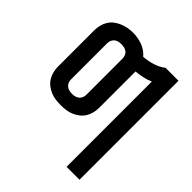

<svg xmlns="http://www.w3.org/2000/svg" viewBox="-204 -661 1008 1008"><g transform="rotate(45 300.0 -157.5)"><path d="M454 215V-418Q431 -408 406 -402.5Q381 -397 356 -395Q356 -395 356 -394.5Q356 -394 356 -394V-126Q356 -107 351.5 -88Q347 -69 337 -52.5Q327 -36 311.5 -24Q296 -12 278.5 -4.5Q261 3 241.5 5.5Q222 8 203 8Q184 8 164.5 5.5Q145 3 127.5 -4.5Q110 -12 94.5 -24Q79 -36 69 -52.5Q59 -69 54.5 -88Q50 -107 50 -126V-394Q50 -413 54.5 -432Q59 -451 69 -467.5Q79 -484 94.5 -496Q110 -508 128 -515.5Q146 -523 165 -526.5Q184 -530 203 -530Q221 -530 238.5 -527Q256 -524 272.5 -518Q289 -512 303.5 -502Q318 -492 330 -478Q363 -480 395.5 -490Q428 -500 454 -520H550V215ZM203 -76Q214 -76 224.5 -78.5Q235 -81 243.5 -88Q252 -95 256 -105Q260 -115 260 -126V-394Q260 -405 256 -415.5Q252 -426 243.5 -432.5Q235 -439 224 -441.5Q213 -444 202 -444Q192 -444 181 -441.5Q170 -439 162 -432Q154 -425 150 -415Q146 -405 146 -394V-126Q146 -115 150 -105Q154 -95 162.5 -88Q171 -81 181.5 -78.5Q192 -76 203 -76Z"/></g></svg>

Font: Iosevka Custom Medium Extended
Style: Regular
Weight: 500
Width: 7
Monospace: yes
Designer: Belleve Invis
Foundry: Belleve Invis
Version: Version 11.2.4; ttfautohint (v1.8.4)